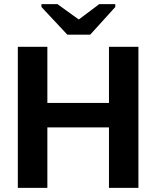

<svg xmlns="http://www.w3.org/2000/svg" viewBox="-20 -916 762 936"><path d="M654.8 0H511.2V-294.9H210.9V0H66.9V-688H210.9V-414.1H511.2V-688H654.8ZM542 -881.8 419.9 -747.1H308.1L182.1 -881.8V-896H259.8L362.8 -821.8H365.2L463.9 -896H542Z"/></svg>

Font: Libra Sans Modern
Style: Bold
Weight: 700
Foundry: Stefan Peev, Context Ltd
Version: Version 1.000